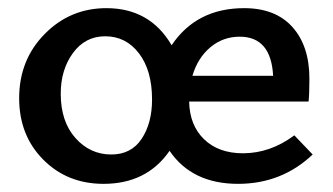

<svg xmlns="http://www.w3.org/2000/svg" viewBox="-20 -445 818 471"><path d="M702 -113 747 -66Q671 6 564 6Q451 6 396 -75Q340 6 234 6Q145 6 86 -53.5Q27 -113 27 -204Q27 -298 89.5 -361.5Q152 -425 241 -425Q348 -425 401 -334Q462 -425 579 -425Q656 -425 697.5 -378.5Q739 -332 739 -252Q739 -215 737 -196H444Q445 -138 480.5 -103.5Q516 -69 576 -69Q643 -69 702 -113ZM253 -66Q302 -66 327.5 -104.5Q353 -143 353 -201Q353 -272 321 -314Q289 -356 238 -356Q189 -356 159 -315Q129 -274 129 -215Q129 -147 165 -106.5Q201 -66 253 -66ZM568 -355Q527 -355 496 -329Q465 -303 452 -259H650Q645 -355 568 -355Z"/></svg>

Font: EauTestText Semibold
Style: Regular
Weight: 600
Designer: Christian Thalmann (Catharsis Fonts)
Version: Version 0.001;PS 000.001;hotconv 1.0.88;makeotf.lib2.5.64775